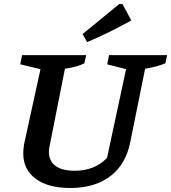

<svg xmlns="http://www.w3.org/2000/svg" viewBox="-20 -927 854 958"><path d="M331 11Q220 11 158 -35Q96 -81 96 -162Q96 -179 100 -207L182 -582L81 -606L90 -652H410L401 -611Q381 -601 358 -595Q335 -589 304 -584L228 -201Q226 -191 225 -183.5Q224 -176 224 -170Q224 -123 257 -99Q290 -75 353 -75Q452 -75 514 -139L609 -582L515 -606L524 -652H814L805 -611Q764 -594 704 -584L630 -218Q608 -107 530.5 -48Q453 11 331 11ZM415 -717 392 -757 575 -907H591L635 -825Q581 -795 526.5 -768Q472 -741 415 -717Z"/></svg>

Font: Piazzolla SC SemiBold
Style: Italic
Weight: 600
Italic angle: -11.3°
Designer: Juan Pablo del Peral
Foundry: Huerta Tipografica
Version: Version 1.330